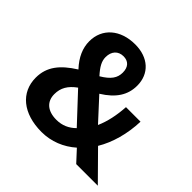

<svg xmlns="http://www.w3.org/2000/svg" viewBox="-181 -913 1108 1108"><g transform="rotate(45 373.5 -359.0)"><path d="M297.4 10.7C376.5 10.7 448.7 -19 505.9 -69.8L570.3 0H746.6L585 -163.6C629.4 -237.3 656.2 -333 659.7 -435.5H541C536.6 -365.7 523.4 -301.8 499.5 -248.5L377.4 -381.3C461.9 -433.6 499.5 -493.7 499.5 -568.8C499.5 -666.5 430.2 -729.5 322.8 -729.5C202.1 -729.5 122.1 -659.2 122.1 -554.7C122.1 -500.5 144.5 -447.3 193.4 -395L192.4 -394.5C102.5 -337.9 52.2 -277.8 52.2 -188C52.2 -67.4 146.5 10.7 297.4 10.7ZM308.1 -99.6C236.3 -99.6 195.3 -135.7 195.3 -196.3C195.3 -247.1 217.3 -284.7 266.1 -319.8L425.8 -148.9C393.1 -116.7 355.5 -99.6 308.1 -99.6ZM323.7 -633.3C363.3 -633.3 387.2 -608.9 387.2 -563.5C387.2 -520 365.7 -488.3 306.6 -453.1C268.6 -495.1 253.4 -523.9 253.4 -556.6C253.4 -603.5 280.3 -633.3 323.7 -633.3Z"/></g></svg>

Font: Winston
Style: Bold
Weight: 700
Designer: Vernon Adams, Kim Jin-seong, David Berlow, Cristiano Sobral
Foundry: The Winston Project Authors
Version: Version 3.004